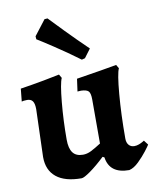

<svg xmlns="http://www.w3.org/2000/svg" viewBox="-84 -801 718 878"><g transform="rotate(-10 275.0 -362.0)"><path d="M40 -385Q31 -385 24 -384Q17 -383 15 -382L21 -441Q74 -449 130.5 -459.5Q187 -470 204 -474L214 -457Q203 -433 195 -348.5Q187 -264 187 -175Q187 -134 202 -114Q217 -94 249 -94Q268 -94 287 -103.5Q306 -113 334 -131V-335Q334 -364 325.5 -373.5Q317 -383 291 -384L274 -383L282 -441Q336 -449 394 -459Q452 -469 469 -472L479 -455Q468 -432 460 -338.5Q452 -245 452 -133Q452 -114 461.5 -103Q471 -92 487 -92Q498 -92 508.5 -96Q519 -100 525.5 -104Q532 -108 534 -109L550 -88Q546 -81 529.5 -59.5Q513 -38 490 -15.5Q467 7 445 12Q354 12 343 -65L335 -69Q297 -33 266 -11Q235 11 224 11Q147 11 107 -21.5Q67 -54 67 -115L74 -336Q74 -362 66 -373.5Q58 -385 40 -385ZM197 -736Q211 -721 262 -668.5Q313 -616 364 -567L334 -527L319 -523Q261 -566 204 -603.5Q147 -641 130 -651L129 -665L183 -735Z"/></g></svg>

Font: Sahitya
Style: Bold
Weight: 700
Designer: Juan Pablo del Peral
Foundry: Juan Pablo del Peral (http://www.huertatipografica.com)
Version: Version 1.001;PS 001.000;hotconv 1.0.70;makeotf.lib2.5.58329